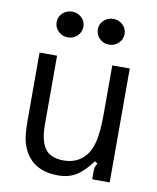

<svg xmlns="http://www.w3.org/2000/svg" viewBox="-87 -840 752 918"><g transform="rotate(10 289.0 -381.5)"><path d="M95 -77Q78 -110 73.5 -144.5Q69 -179 69 -220V-553H154V-220Q154 -132 186 -96Q214 -65 271 -65Q334 -65 372 -106Q399 -134 410.5 -183Q422 -232 422 -317V-553H507V0H422V-36Q422 -50 424.5 -59.5Q427 -69 434 -78L420 -87Q382 -35 345 -12.5Q308 10 258 10Q141 10 95 -77ZM124 -711Q124 -737 143 -755Q162 -773 189 -773Q216 -773 235 -755Q254 -737 254 -711Q254 -685 235 -666.5Q216 -648 189 -648Q162 -648 143 -666.5Q124 -685 124 -711ZM324 -711Q324 -737 343 -755Q362 -773 389 -773Q416 -773 435 -755Q454 -737 454 -711Q454 -685 435 -666.5Q416 -648 389 -648Q362 -648 343 -666.5Q324 -685 324 -711Z"/></g></svg>

Font: Open Sauce Sans
Style: Regular
Weight: 400
Designer: Alfredo Marco Pradil
Foundry: Creative Sauce Fz LLC
Version: Version 1.477